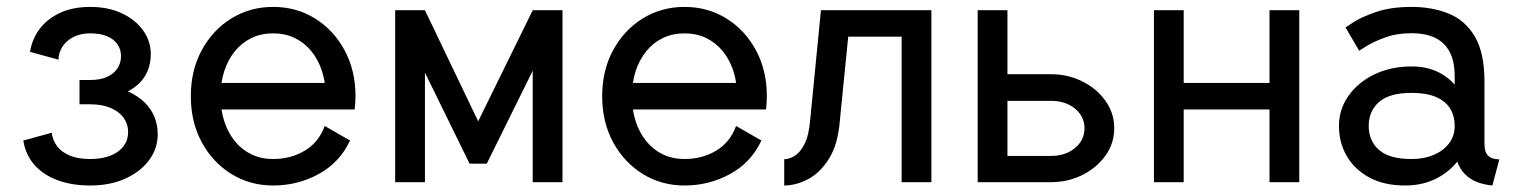

<svg xmlns="http://www.w3.org/2000/svg" viewBox="-20 -538 4482 567"><path d="M246.6 -301.8Q229 -301.8 221.9 -301.8Q214.8 -301.8 214.8 -301.8V-230Q214.8 -230 221.7 -230Q228.5 -230 246.6 -230Q281.7 -230 306.9 -219.2Q332 -208.5 345.2 -189.9Q358.4 -171.4 358.4 -147.9Q358.4 -124.5 345.2 -106.7Q332 -88.9 306.9 -78.6Q281.7 -68.4 246.6 -68.4Q211.4 -68.4 187.3 -78.1Q163.1 -87.9 149.4 -105.2Q135.7 -122.6 132.8 -146L48.8 -123Q55.7 -80.6 81.8 -51Q107.9 -21.5 149.9 -5.9Q191.9 9.8 246.6 9.8Q305.2 9.8 350.1 -10.5Q395 -30.8 420.4 -65.2Q445.8 -99.6 445.8 -141.6Q445.8 -168 436.5 -191.7Q427.2 -215.3 407.7 -234.9Q388.2 -254.4 357.4 -268.1Q381.8 -280.8 396.7 -297.9Q411.6 -314.9 418.5 -335.4Q425.3 -356 425.3 -377.9Q425.3 -416.5 402.6 -448.2Q379.9 -480 339.6 -498.8Q299.3 -517.6 246.6 -517.6Q194.3 -517.6 156.2 -499.5Q118.2 -481.4 96.2 -451.4Q74.2 -421.4 68.8 -384.8L152.8 -361.8Q152.8 -381.8 164.1 -399.7Q175.3 -417.5 196.3 -428.5Q217.3 -439.5 246.6 -439.5Q276.4 -439.5 296.4 -430.9Q316.4 -422.4 326.9 -407.2Q337.4 -392.1 337.4 -372.1Q337.4 -352.1 326.9 -336.2Q316.4 -320.3 296.4 -311Q276.4 -301.8 246.6 -301.8Z M579.6 -293V-214.8H939L973.1 -293ZM939 -166Q920.9 -117.2 879.6 -92.8Q838.4 -68.4 786.6 -68.4Q751.5 -68.4 722.9 -82Q694.3 -95.7 673.8 -120.8Q653.3 -146 642.3 -179.9Q631.3 -213.9 631.3 -253.9Q631.3 -294.4 642.3 -328.1Q653.3 -361.8 673.8 -387Q694.3 -412.1 722.9 -425.8Q751.5 -439.5 786.6 -439.5Q821.8 -439.5 850.3 -425.8Q878.9 -412.1 899.4 -387Q919.9 -361.8 930.9 -328.1Q941.9 -294.4 941.9 -253.9Q941.9 -243.7 941.2 -234.1Q940.4 -224.6 939 -214.8H1027.3Q1028.3 -224.6 1029.1 -234.4Q1029.8 -244.1 1029.8 -253.9Q1029.8 -330.1 997.6 -389.6Q965.3 -449.2 910.4 -483.4Q855.5 -517.6 786.6 -517.6Q718.3 -517.6 663.1 -483.4Q607.9 -449.2 575.7 -389.6Q543.5 -330.1 543.5 -253.9Q543.5 -177.7 575.7 -118.2Q607.9 -58.6 663.1 -24.4Q718.3 9.8 786.6 9.8Q859.4 9.8 921.4 -24.2Q983.4 -58.1 1013.7 -123Z M1392.1 -179.7 1553.2 -507.8 1602.1 -428.2 1417.5 -54.7H1366.7L1183.6 -428.2L1234.9 -507.8ZM1641.1 -507.8V0H1553.2V-507.8ZM1147 -507.8H1234.9V0H1147Z M1794.4 -293V-214.8H2153.8L2188 -293ZM2153.8 -166Q2135.7 -117.2 2094.5 -92.8Q2053.2 -68.4 2001.5 -68.4Q1966.3 -68.4 1937.7 -82Q1909.2 -95.7 1888.7 -120.8Q1868.2 -146 1857.2 -179.9Q1846.2 -213.9 1846.2 -253.9Q1846.2 -294.4 1857.2 -328.1Q1868.2 -361.8 1888.7 -387Q1909.2 -412.1 1937.7 -425.8Q1966.3 -439.5 2001.5 -439.5Q2036.6 -439.5 2065.2 -425.8Q2093.8 -412.1 2114.3 -387Q2134.8 -361.8 2145.8 -328.1Q2156.7 -294.4 2156.7 -253.9Q2156.7 -243.7 2156 -234.1Q2155.3 -224.6 2153.8 -214.8H2242.2Q2243.2 -224.6 2243.9 -234.4Q2244.6 -244.1 2244.6 -253.9Q2244.6 -330.1 2212.4 -389.6Q2180.2 -449.2 2125.2 -483.4Q2070.3 -517.6 2001.5 -517.6Q1933.1 -517.6 1877.9 -483.4Q1822.8 -449.2 1790.5 -389.6Q1758.3 -330.1 1758.3 -253.9Q1758.3 -177.7 1790.5 -118.2Q1822.8 -58.6 1877.9 -24.4Q1933.1 9.8 2001.5 9.8Q2074.2 9.8 2136.2 -24.2Q2198.2 -58.1 2228.5 -123Z M2730.5 -507.8H2404.3L2372.6 -184.1Q2368.7 -137.7 2355.7 -112.5Q2342.8 -87.4 2326.7 -77.6Q2310.5 -67.9 2295.9 -67.9V9.8Q2330.6 9.8 2366.5 -9Q2402.3 -27.8 2428.7 -70.3Q2455.1 -112.8 2460.4 -184.1L2484.9 -429.7H2642.6V0H2730.5Z M2955.1 -77.6V-240.2H3084Q3126.5 -240.2 3154.5 -217.3Q3182.6 -194.3 3182.6 -159.2Q3182.6 -124 3154.5 -100.8Q3126.5 -77.6 3084 -77.6ZM2867.2 -507.8V0H3084Q3133.8 0 3176.3 -21.2Q3218.8 -42.5 3244.6 -78.6Q3270.5 -114.7 3270.5 -159.2Q3270.5 -204.1 3244.6 -240.2Q3218.8 -276.4 3176.3 -297.6Q3133.8 -318.8 3084 -318.8H2955.1V-507.8Z M3387.7 -507.8V0H3475.6V-214.8H3729V0H3816.9V-507.8H3729V-293H3475.6V-507.8Z M4129.4 9.8Q4184.6 9.8 4227.5 -13.9Q4270.5 -37.6 4295.2 -77.4Q4319.8 -117.2 4319.8 -166Q4319.8 -214.8 4299.1 -254.6Q4278.3 -294.4 4240 -318.1Q4201.7 -341.8 4148.9 -341.8Q4086.9 -341.8 4038.3 -318.1Q3989.7 -294.4 3961.9 -254.6Q3934.1 -214.8 3934.1 -166Q3934.1 -117.2 3957 -77.4Q3980 -37.6 4023.7 -13.9Q4067.4 9.8 4129.4 9.8ZM4275.9 -166Q4275.9 -136.7 4259.3 -114.7Q4242.7 -92.8 4214.1 -80.6Q4185.5 -68.4 4148.9 -68.4Q4083 -68.4 4052.5 -95.2Q4022 -122.1 4022 -166Q4022 -210 4052.5 -236.8Q4083 -263.7 4148.9 -263.7Q4192.9 -263.7 4220.9 -251.5Q4249 -239.3 4262.5 -217.3Q4275.9 -195.3 4275.9 -166ZM4363.8 -110.8V-296.9Q4363.8 -382.3 4335.2 -430.4Q4306.6 -478.5 4257.8 -498Q4209 -517.6 4148.9 -517.6Q4086.9 -517.6 4043.2 -502.4Q3999.5 -487.3 3976.6 -472.2Q3953.6 -457 3953.6 -457L3993.7 -388.2Q3993.7 -388.2 4014.2 -401.1Q4034.7 -414.1 4069.6 -427Q4104.5 -439.9 4148.4 -439.9Q4179.2 -439.9 4202.9 -432.4Q4226.6 -424.8 4242.9 -409.2Q4259.3 -393.6 4267.6 -369.6Q4275.9 -345.7 4275.9 -312.5V-228.5L4285.6 -219.2V-125L4275.9 -110.8Q4275.9 -82.5 4283.4 -61Q4291 -39.6 4305.2 -24.7Q4319.3 -9.8 4340.1 -1.2Q4360.8 7.3 4387.2 9.8L4407.7 -67.4Q4385.7 -67.4 4374.8 -78.1Q4363.8 -88.9 4363.8 -110.8Z"/></svg>

Font: Giphurs SC
Style: Regular
Weight: 400
Version: Version 0.920